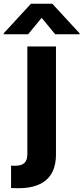

<svg xmlns="http://www.w3.org/2000/svg" viewBox="-84 -791 441 1014"><path d="M-25.6 83.8V202.1C-13.8 202.8 -5.7 202.8 2.5 202.8C133.5 206.3 211.6 151.6 211.6 25.2V-545.5H60.4V22.7C60.4 63.9 43 84.5 -5.7 84.5C-12.1 84.5 -17.8 84.5 -25.6 83.8ZM64.6 -610.1 136 -696.7 207.4 -610.1H336.3V-615.1L192.1 -771.3H79.5L-64.3 -615.1V-610.1Z"/></svg>

Font: Inter-Hewn
Style: Bold
Weight: 700
Designer: Rasmus Andersson
Foundry: rsms
Version: Version 3.012;git-f93a4a705